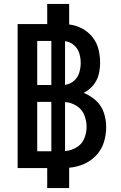

<svg xmlns="http://www.w3.org/2000/svg" viewBox="-20 -858 616 980"><path d="M221 102H333V-2Q372 -5 408.5 -21Q445 -37 472 -66Q499 -95 510.5 -133Q522 -171 522 -210Q522 -247 510 -283Q498 -319 470 -344.5Q442 -370 407 -384Q435 -398 455.5 -422.5Q476 -447 483.5 -477Q491 -507 491 -539Q491 -573 482.5 -607Q474 -641 452 -668.5Q430 -696 399 -712.5Q368 -729 333 -733V-838H221V-735H70V0H221ZM170 -424V-649H242V-424ZM312 -425V-648Q337 -645 357 -628Q377 -611 384.5 -586.5Q392 -562 392 -537Q392 -512 384.5 -487Q377 -462 357 -445Q337 -428 312 -425ZM242 -86H170V-338H242ZM312 -87V-337Q343 -335 370.5 -318Q398 -301 410 -271.5Q422 -242 422 -211Q422 -180 410 -151Q398 -122 370.5 -105.5Q343 -89 312 -87Z"/></svg>

Font: Iosevka Sparkle Semibold
Style: Regular
Weight: 600
Designer: Belleve Invis
Foundry: Belleve Invis
Version: Version 4.5.0; ttfautohint (v1.8.3)